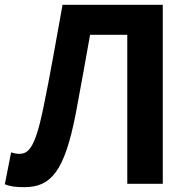

<svg xmlns="http://www.w3.org/2000/svg" viewBox="-28 -761 785 795"><path d="M72 14C183 14 239 -50 286 -292C306 -399 325 -504 345 -617H499V0H646V-741H231C204 -593 180 -451 150 -307C116 -144 88 -124 51 -124C38 -124 29 -127 18 -130L-8 2C14 11 37 14 72 14Z"/></svg>

Font: Noto Sans TC
Style: Bold
Weight: 700
Designer: Ryoko NISHIZUKA 西塚涼子 (kana, bopomofo & ideographs); Paul D. Hunt (Latin, Greek & Cyrillic); Sandoll Communications 산돌커뮤니
Foundry: Adobe
Version: Version 2.004;hotconv 1.0.118;makeotfexe 2.5.65603